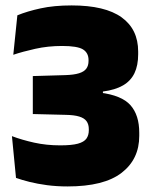

<svg xmlns="http://www.w3.org/2000/svg" viewBox="-20 -673 560 708"><path d="M229 14.5Q189 14.5 153.5 9.8Q118 5 89 -2.2Q60 -9.5 39 -17L24 -171Q61 -157 106 -147Q151 -137 202 -137Q244.5 -137 267.2 -143.2Q290 -149.5 298.8 -162Q307.5 -174.5 307.5 -192.5V-196.5Q307.5 -214.5 299.2 -226Q291 -237.5 272.2 -243.2Q253.5 -249 221.5 -249.5L101 -252.5V-392.5L221 -396Q252.5 -397 271.2 -402.8Q290 -408.5 298.2 -419.8Q306.5 -431 306.5 -448.5V-451.5Q306.5 -478 286 -490.8Q265.5 -503.5 209 -503.5Q157 -503.5 110 -493Q63 -482.5 29 -471L44 -616.5Q80.5 -631.5 129.8 -642.2Q179 -653 244 -653Q367.5 -653 428.5 -609Q489.5 -565 489.5 -483V-473Q489.5 -431.5 475.8 -403Q462 -374.5 433.5 -358Q405 -341.5 359.5 -335.5V-311.5L348.5 -331.5Q429 -321.5 461.2 -285Q493.5 -248.5 493.5 -183.5V-172Q493.5 -86 428.5 -35.8Q363.5 14.5 229 14.5Z"/></svg>

Font: Anek Odia Medium ExtraBold
Style: Regular
Weight: 800
Version: Version 1.003